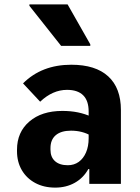

<svg xmlns="http://www.w3.org/2000/svg" viewBox="-20 -838 640 875"><path d="M231.5 17Q180 17 140.8 -4Q101.5 -25 79.5 -62.5Q57.5 -100 57.5 -149V-155.5Q57.5 -236 113.8 -284.2Q170 -332.5 264 -332.5Q302.5 -332.5 335.2 -325.8Q368 -319 396 -306V-218.5Q356 -242.5 303.5 -242.5Q258.5 -242.5 234.2 -222Q210 -201.5 210 -163V-156Q210 -122 230.8 -103.5Q251.5 -85 289 -85Q317.5 -85 338.8 -100.2Q360 -115.5 372 -143.2Q384 -171 384 -207.5V-330Q384 -379 359 -403.8Q334 -428.5 285.5 -428.5Q220 -428.5 163 -374.5L85 -458Q170 -543 305 -543Q415.5 -543 473.2 -490Q531 -437 531 -336.5V0H387V-67.5H382.5Q360 -27 320.8 -5Q281.5 17 231.5 17ZM258.5 -629 114 -811.5V-818H288L391.5 -636V-629Z"/></svg>

Font: Google Sans Code
Style: Regular
Weight: 400
Monospace: yes
Designer: Google Sans Code Authors
Foundry: Google LLC
Version: Version 6.000